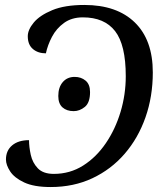

<svg xmlns="http://www.w3.org/2000/svg" viewBox="-20 -744 667 774"><path d="M184 10Q117 10 77.5 -8.5Q38 -27 21 -53Q4 -79 4 -101Q4 -137 29 -158Q54 -179 97 -179Q97 -152 104 -120Q111 -88 132.5 -65.5Q154 -43 197 -43Q262 -43 315 -76.5Q368 -110 406.5 -166.5Q445 -223 466 -293Q487 -363 487 -437Q487 -563 444 -618.5Q401 -674 314 -674Q269 -674 238 -651.5Q207 -629 189.5 -595.5Q172 -562 165 -529Q133 -529 112.5 -546.5Q92 -564 92 -598Q92 -624 116 -653Q140 -682 190.5 -703Q241 -724 320 -724Q451 -724 523.5 -653.5Q596 -583 596 -452Q596 -355 566.5 -271Q537 -187 482.5 -124Q428 -61 352.5 -25.5Q277 10 184 10ZM277 -296Q249 -296 232 -311Q215 -326 215 -357Q215 -392 233 -413Q251 -434 281 -434Q307 -434 325 -419Q343 -404 343 -373Q343 -330 322 -313Q301 -296 277 -296Z"/></svg>

Font: NotoSerif-Italic
Style: Regular
Weight: 400
Italic angle: -12°
Designer: Monotype Design Team
Foundry: Monotype Imaging Inc.
Version: Version 2.007; ttfautohint (v1.8) -l 8 -r 50 -G 200 -x 14 -D